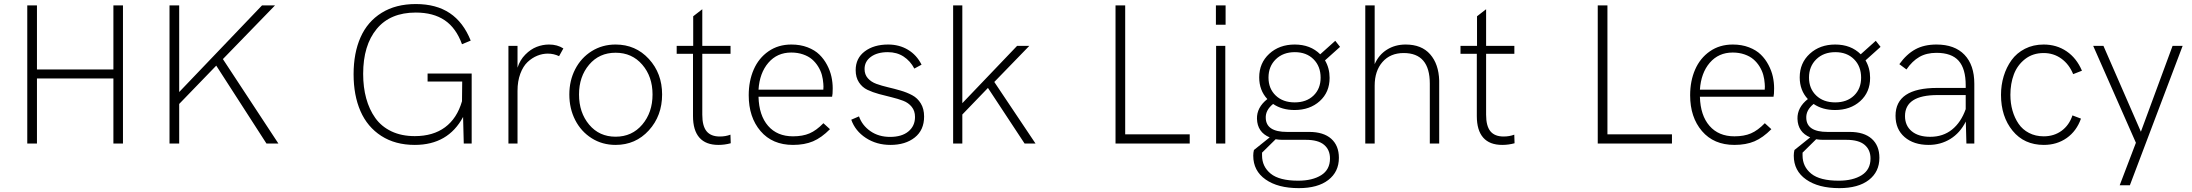

<svg xmlns="http://www.w3.org/2000/svg" viewBox="-20 -717 10948 959"><path d="M116.2 0V-689.9H164.6V-370.1H546.4V-689.9H594.2V0H546.4V-325.2H164.6V0Z M826.7 0V-689.9H875V-257.3L1288.6 -689.9H1353.5L1093.3 -421.9L1370.6 0H1311L1060.1 -389.2L875 -197.8V0Z M2051.8 6.8Q1954.1 6.8 1884.5 -38.1Q1814.9 -83 1780.5 -161.9Q1746.1 -240.7 1746.1 -346.2Q1746.1 -452.1 1780.8 -530.5Q1815.4 -608.9 1886 -652.8Q1956.5 -696.8 2057.1 -696.8Q2158.7 -696.8 2226.6 -651.4Q2294.4 -606 2331.1 -514.2L2287.6 -496.1Q2258.3 -577.1 2201.4 -615.7Q2144.5 -654.3 2056.6 -654.3Q1929.2 -654.3 1861.6 -572.5Q1793.9 -490.7 1793.9 -348.1Q1793.9 -281.2 1809.1 -225.8Q1824.2 -170.4 1854.5 -127.7Q1884.8 -85 1935.1 -61Q1985.4 -37.1 2051.8 -37.1Q2143.1 -37.1 2202.9 -81.3Q2262.7 -125.5 2287.6 -211.4L2288.6 -309.6H2115.7V-349.6H2335.9V0H2296.4L2293 -132.8Q2218.3 6.8 2051.8 6.8Z M2519.5 0V-487.8H2564.9V-378.9Q2577.1 -417.5 2603.8 -444.3Q2630.4 -471.2 2660.6 -482.9Q2690.9 -494.6 2722.2 -494.6Q2763.7 -494.6 2793.9 -475.1L2772.5 -436.5Q2745.6 -449.2 2716.3 -449.2Q2689.5 -449.2 2663.6 -438.7Q2637.7 -428.2 2615.2 -407.2Q2592.8 -386.2 2578.9 -348.9Q2564.9 -311.5 2564.9 -263.2V0Z M3054.7 6.8Q2988.3 6.8 2935.3 -26.6Q2882.3 -60.1 2853 -117.4Q2823.7 -174.8 2823.7 -245.1Q2823.7 -314.5 2853 -371.3Q2882.3 -428.2 2935.3 -461.4Q2988.3 -494.6 3054.7 -494.6Q3154.8 -494.6 3220.9 -422.6Q3287.1 -350.6 3287.1 -245.1Q3287.1 -138.7 3220.9 -65.9Q3154.8 6.8 3054.7 6.8ZM3054.7 -34.2Q3136.7 -34.2 3188 -94.7Q3239.3 -155.3 3239.3 -245.1Q3239.3 -334.5 3188 -394Q3136.7 -453.6 3054.7 -453.6Q2973.1 -453.6 2922.6 -394Q2872.1 -334.5 2872.1 -245.1Q2872.1 -154.8 2922.6 -94.5Q2973.1 -34.2 3054.7 -34.2Z M3568.4 6.8Q3505.4 6.8 3473.4 -29.5Q3441.4 -65.9 3441.4 -137.2V-448.2H3359.9V-487.8H3442.4V-635.7L3487.8 -670.9V-487.8H3628.9V-448.2H3487.8V-144Q3487.8 -87.4 3509.3 -61.3Q3530.8 -35.2 3575.2 -35.2Q3604.5 -35.2 3628.4 -44.4L3629.9 -1.5Q3599.6 6.8 3568.4 6.8Z M3940.9 6.8Q3837.9 6.8 3778.8 -62.3Q3719.7 -131.3 3719.7 -241.2Q3719.7 -312.5 3744.6 -369.6Q3769.5 -426.8 3818.4 -460.7Q3867.2 -494.6 3932.6 -494.6Q3977.5 -494.6 4013.7 -480.7Q4049.8 -466.8 4072.8 -444.3Q4095.7 -421.9 4111.1 -392.6Q4126.5 -363.3 4132.8 -334.2Q4139.2 -305.2 4139.2 -275.9Q4139.2 -245.1 4136.2 -233.9H3768.6Q3771 -140.6 3816.4 -88.4Q3861.8 -36.1 3940.9 -36.1Q3989.3 -36.1 4023.4 -50.8Q4057.6 -65.4 4092.8 -101.6L4125.5 -71.8Q4083.5 -29.3 4041 -11.2Q3998.5 6.8 3940.9 6.8ZM3768.6 -269H4092.3Q4093.8 -284.7 4092.3 -299.3Q4090.8 -321.8 4085 -343Q4079.1 -364.3 4066.4 -384.8Q4053.7 -405.3 4035.9 -420.7Q4018.1 -436 3991.2 -445.3Q3964.4 -454.6 3932.1 -454.6Q3861.8 -454.6 3817.9 -403.6Q3773.9 -352.5 3768.6 -269Z M4427.7 6.8Q4357.9 6.8 4304.7 -28.1Q4251.5 -63 4231.9 -119.1L4270.5 -135.7Q4286.1 -90.8 4327.4 -62Q4368.7 -33.2 4425.8 -33.2Q4484.4 -33.2 4517.3 -60.5Q4550.3 -87.9 4550.3 -132.8Q4550.3 -163.1 4533.9 -183.3Q4517.6 -203.6 4491.5 -213.6Q4465.3 -223.6 4433.8 -231.2Q4402.3 -238.8 4370.6 -247.3Q4338.9 -255.9 4312.7 -268.3Q4286.6 -280.8 4270.3 -305.7Q4253.9 -330.6 4253.9 -366.7Q4253.9 -426.3 4299.3 -460.4Q4344.7 -494.6 4416 -494.6Q4471.7 -494.6 4515.1 -468.5Q4558.6 -442.4 4583 -394L4546.9 -374.5Q4526.9 -412.6 4493.2 -434.6Q4459.5 -456.5 4414.6 -456.5Q4361.8 -456.5 4330.1 -433.3Q4298.3 -410.2 4298.3 -372.1Q4298.3 -344.7 4314.7 -326.2Q4331.1 -307.6 4357.4 -298.1Q4383.8 -288.6 4415.3 -281.2Q4446.8 -273.9 4478.5 -264.6Q4510.3 -255.4 4536.6 -241.2Q4563 -227.1 4579.3 -200.2Q4595.7 -173.3 4595.7 -134.8Q4595.7 -67.4 4549.1 -30.3Q4502.4 6.8 4427.7 6.8Z M4740.7 0V-689.9H4786.6V-201.7L5060.1 -487.8H5121.1L4946.3 -307.6L5152.3 0H5097.7L4914.6 -277.8L4786.6 -145V0Z M5551.8 0V-689.9H5600.1V-45.9H5922.4V0Z M6053.2 -593.3V-689.9H6101.6V-593.3ZM6054.2 0V-487.8H6100.1V0Z M6519 -58.1Q6590.8 -58.1 6629.2 -23.9Q6667.5 10.3 6667.5 71.3Q6667.5 141.1 6614.7 181.9Q6562 222.7 6467.3 222.7Q6362.8 222.7 6301.3 179.4Q6239.7 136.2 6239.7 60.5Q6239.7 45.4 6243.2 32.2L6321.8 -30.8Q6260.3 -56.6 6258.3 -123.5Q6256.8 -180.2 6310.1 -222.2Q6269.5 -265.6 6269.5 -330.6Q6269.5 -402.3 6319.8 -448.5Q6370.1 -494.6 6446.8 -494.6Q6525.4 -494.6 6574.2 -445.8L6649.4 -513.2L6673.3 -482.9L6598.1 -415.5Q6621.1 -376.5 6621.1 -328.1Q6621.1 -256.3 6571.8 -211.9Q6522.5 -167.5 6445.8 -167.5Q6383.3 -167.5 6338.9 -197.8Q6300.3 -166.5 6302.2 -127.4Q6304.2 -58.1 6408.2 -58.1ZM6447.3 -456.5Q6388.7 -456.5 6352.3 -420.9Q6315.9 -385.3 6315.9 -329.6Q6315.9 -274.4 6351.8 -240Q6387.7 -205.6 6446.8 -205.6Q6505.4 -205.6 6540.8 -239.7Q6576.2 -273.9 6576.2 -329.1Q6576.2 -385.7 6540.8 -421.1Q6505.4 -456.5 6447.3 -456.5ZM6464.4 185.5Q6535.2 185.5 6579.1 158Q6623 130.4 6623 74.7Q6623 31.2 6593.5 6.3Q6564 -18.6 6502.4 -18.6H6386.2Q6368.7 -18.6 6351.6 -21.5L6283.7 45.4V59.6Q6283.7 115.2 6326.9 150.4Q6370.1 185.5 6464.4 185.5Z M6799.3 0V-689.9H6846.2V-396.5Q6866.7 -443.4 6907.5 -469Q6948.2 -494.6 7001 -494.6Q7080.6 -494.6 7123.3 -445.8Q7166 -397 7168.5 -314.5V0H7121.6V-299.3Q7121.6 -452.1 6991.2 -452.1Q6924.3 -452.1 6885.3 -407.5Q6846.2 -362.8 6846.2 -289.1V0Z M7483.4 6.8Q7420.4 6.8 7388.4 -29.5Q7356.4 -65.9 7356.4 -137.2V-448.2H7274.9V-487.8H7357.4V-635.7L7402.8 -670.9V-487.8H7543.9V-448.2H7402.8V-144Q7402.8 -87.4 7424.3 -61.3Q7445.8 -35.2 7490.2 -35.2Q7519.5 -35.2 7543.5 -44.4L7544.9 -1.5Q7514.6 6.8 7483.4 6.8Z M7960.4 0V-689.9H8008.8V-45.9H8331.1V0Z M8643.1 6.8Q8540 6.8 8481 -62.3Q8421.9 -131.3 8421.9 -241.2Q8421.9 -312.5 8446.8 -369.6Q8471.7 -426.8 8520.5 -460.7Q8569.3 -494.6 8634.8 -494.6Q8679.7 -494.6 8715.8 -480.7Q8752 -466.8 8774.9 -444.3Q8797.9 -421.9 8813.2 -392.6Q8828.6 -363.3 8835 -334.2Q8841.3 -305.2 8841.3 -275.9Q8841.3 -245.1 8838.4 -233.9H8470.7Q8473.1 -140.6 8518.6 -88.4Q8564 -36.1 8643.1 -36.1Q8691.4 -36.1 8725.6 -50.8Q8759.8 -65.4 8794.9 -101.6L8827.6 -71.8Q8785.6 -29.3 8743.2 -11.2Q8700.7 6.8 8643.1 6.8ZM8470.7 -269H8794.4Q8795.9 -284.7 8794.4 -299.3Q8793 -321.8 8787.1 -343Q8781.2 -364.3 8768.6 -384.8Q8755.9 -405.3 8738 -420.7Q8720.2 -436 8693.4 -445.3Q8666.5 -454.6 8634.3 -454.6Q8564 -454.6 8520 -403.6Q8476.1 -352.5 8470.7 -269Z M9218.8 -58.1Q9290.5 -58.1 9328.9 -23.9Q9367.2 10.3 9367.2 71.3Q9367.2 141.1 9314.5 181.9Q9261.7 222.7 9167 222.7Q9062.5 222.7 9001 179.4Q8939.5 136.2 8939.5 60.5Q8939.5 45.4 8942.9 32.2L9021.5 -30.8Q8960 -56.6 8958 -123.5Q8956.5 -180.2 9009.8 -222.2Q8969.2 -265.6 8969.2 -330.6Q8969.2 -402.3 9019.5 -448.5Q9069.8 -494.6 9146.5 -494.6Q9225.1 -494.6 9273.9 -445.8L9349.1 -513.2L9373 -482.9L9297.9 -415.5Q9320.8 -376.5 9320.8 -328.1Q9320.8 -256.3 9271.5 -211.9Q9222.2 -167.5 9145.5 -167.5Q9083 -167.5 9038.6 -197.8Q9000 -166.5 9002 -127.4Q9003.9 -58.1 9107.9 -58.1ZM9147 -456.5Q9088.4 -456.5 9052 -420.9Q9015.6 -385.3 9015.6 -329.6Q9015.6 -274.4 9051.5 -240Q9087.4 -205.6 9146.5 -205.6Q9205.1 -205.6 9240.5 -239.7Q9275.9 -273.9 9275.9 -329.1Q9275.9 -385.7 9240.5 -421.1Q9205.1 -456.5 9147 -456.5ZM9164.1 185.5Q9234.9 185.5 9278.8 158Q9322.8 130.4 9322.8 74.7Q9322.8 31.2 9293.2 6.3Q9263.7 -18.6 9202.1 -18.6H9085.9Q9068.4 -18.6 9051.3 -21.5L8983.4 45.4V59.6Q8983.4 115.2 9026.6 150.4Q9069.8 185.5 9164.1 185.5Z M9652.3 -494.6Q9743.2 -494.6 9792.2 -443.4Q9841.3 -392.1 9841.3 -298.8V0H9801.8L9798.8 -109.9Q9770 -52.7 9721.4 -22.9Q9672.9 6.8 9613.3 6.8Q9538.6 6.8 9493.2 -32.2Q9447.8 -71.3 9447.8 -138.7Q9447.8 -277.8 9655.8 -277.8H9798.3V-291Q9798.3 -373.5 9763.2 -413.3Q9728 -453.1 9652.3 -453.1Q9602.5 -453.1 9566.9 -432.6Q9531.2 -412.1 9502.4 -370.1L9466.8 -396.5Q9502.9 -446.8 9546.9 -470.7Q9590.8 -494.6 9652.3 -494.6ZM9621.1 -33.7Q9685.1 -33.7 9730 -69.8Q9774.9 -106 9798.3 -171.9V-242.2H9657.7Q9495.1 -242.2 9495.1 -137.2Q9495.1 -89.4 9528.6 -61.5Q9562 -33.7 9621.1 -33.7Z M10188.5 6.8Q10090.3 6.8 10032.5 -64Q9974.6 -134.8 9974.6 -243.2Q9974.6 -292 9988 -336.4Q10001.5 -380.9 10027.1 -416.5Q10052.7 -452.1 10094.2 -473.4Q10135.7 -494.6 10187.5 -494.6Q10252.4 -494.6 10302.2 -460.7Q10352.1 -426.8 10378.9 -363.8L10335 -346.7Q10314.9 -396 10276.1 -424.1Q10237.3 -452.1 10187.5 -452.1Q10133.3 -452.1 10094.7 -421.9Q10056.2 -391.6 10038.8 -345.5Q10021.5 -299.3 10021.5 -243.2Q10021.5 -201.2 10032 -164.6Q10042.5 -127.9 10062.3 -98.9Q10082 -69.8 10114.5 -53Q10147 -36.1 10188 -36.1Q10239.3 -36.1 10277.1 -63.7Q10314.9 -91.3 10331.5 -140.6L10374 -124.5Q10352.1 -62.5 10303 -27.8Q10253.9 6.8 10188.5 6.8Z M10567.4 208.5 10648.4 -3.9 10435.1 -487.8H10486.3L10673.3 -59.1L10831.5 -487.8H10881.8L10618.2 208.5Z"/></svg>

Font: HK Grotesk Light Legacy
Style: Regular
Weight: 300
Designer: Alfredo Marco Pradil
Foundry: Hanken Design Co.
Version: Version 2.022;PS 002.022;hotconv 1.0.88;makeotf.lib2.5.64775